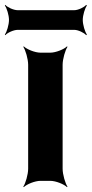

<svg xmlns="http://www.w3.org/2000/svg" viewBox="-67 -745 378 791"><path d="M191 -50V-478C191 -502 202 -539 211 -552L209 -554C197 -542 163 -528 140 -528H100C77 -528 43 -542 31 -554L29 -552C38 -539 49 -502 49 -478V-50C49 -26 38 11 29 24L31 26C43 14 77 0 100 0H140C163 0 197 14 209 26L211 24C202 11 191 -26 191 -50ZM274 -663C274 -682 283 -712 291 -722L288 -725C280 -715 255 -703 239 -703H6C-11 -703 -37 -715 -45 -725L-47 -722C-39 -712 -30 -682 -30 -663C-30 -643 -39 -613 -47 -603L-45 -600C-37 -610 -11 -622 6 -622H239C255 -622 280 -610 288 -600L291 -603C283 -613 274 -643 274 -663Z"/></svg>

Font: Asimov
Style: EdgeExtreme
Weight: 500
Designer: Google
Version: Version 2.000980: 2014